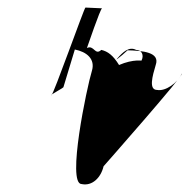

<svg xmlns="http://www.w3.org/2000/svg" viewBox="-20 -492 501 508"><path d="M116 -240C110 -240 150 -260 148 -262L178 -361C209 -355 233 -336 223 -304C210 -262 156 -5 196 -5C224 1 247 -22 254 -52C254 -52 470 -297 461 -297C449 -272 418 -250 396 -254C373 -254 383 -290 392 -320C404 -354 358 -358 315 -359C333 -370 275 -322 291 -338C304 -353 321 -370 340 -360C355 -360 362 -346 354 -331L366 -328C360 -333 332 -336 295 -320C279 -346 265 -356 248 -360C231 -344 229 -374 210 -365C212 -370 245 -468 250 -470L206 -472C202 -469 121 -240 116 -240Z"/></svg>

Font: Zinc
Style: Obl
Weight: 400
Version: Version 1